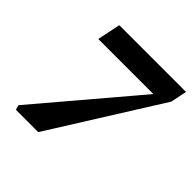

<svg xmlns="http://www.w3.org/2000/svg" viewBox="-167 -772 913 913"><g transform="rotate(45 289.5 -316.0)"><path d="M67 0 60 -24 483 -523V-515H106L130 -632H579L562 -550L217 0Z"/></g></svg>

Font: Source Serif 4
Style: Bold Italic
Weight: 700
Italic angle: -12°
Designer: Frank Grießhammer
Foundry: Adobe Systems Incorporated
Version: Version 4.004;hotconv 1.0.116;makeotfexe 2.5.65601